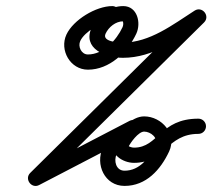

<svg xmlns="http://www.w3.org/2000/svg" viewBox="-20 -586 698 631"><path d="M349 -566C349 -566 349 -566 349 -566C295.4 -566 220.9 -520.7 198.4 -472.6C174.6 -421.4 210.8 -357 269 -357C339.9 -357 399.6 -414.6 428 -475.4C444.4 -510.5 431.6 -566 385 -566C340.7 -566 300 -535.9 281.7 -496.6C248.6 -425.6 328.4 -396 383.9 -396C483.7 -396 566.2 -457.4 646.5 -509C659.1 -517 656.6 -532 648.3 -542.3C640.1 -552.6 626 -558.3 615.4 -547.8C436.8 -371.1 258.1 -194.4 79.4 -17.8C69.3 -7.8 70.3 5.4 77 14.6C83.6 23.7 96 28.7 108.5 22.2C215.2 -33.3 321.9 -88.8 428.7 -144.3C442.2 -151.4 441.7 -166.5 434.7 -177.6C427.8 -188.7 414.3 -195.7 402.1 -186.5C369.6 -162.1 335.8 -138.8 318 -100.6C292.3 -45.6 323.9 25 389.3 25C460.5 25 507.8 -28.3 535.9 -88.4C562.4 -145.3 511.8 -203.5 453.7 -203.5C412.2 -203.5 372.4 -158.1 356.1 -123.1C336.1 -80.2 383.1 -50.8 420.4 -50.8C521.4 -50.8 528.5 -146.1 632 -146C645.8 -146 657 -157.2 657 -171C657 -184.8 645.8 -196 632 -196C504.9 -196.1 501.2 -100.8 420.4 -100.8C414.2 -100.8 405.2 -103.3 400.5 -107.4C400.2 -107.7 400.3 -107.7 400.5 -107.4C401.1 -106.3 401.4 -105.2 401.5 -103.9C401.8 -100.3 401.1 -101.2 401.4 -101.9C408.6 -117.3 434.8 -153.5 453.7 -153.5C475.1 -153.5 501.4 -132.7 490.6 -109.6C471.2 -68.1 439.7 -25 389.3 -25C360.9 -25 353.2 -57.8 363.3 -79.4C377.1 -109 406.8 -127.5 432.1 -146.5C444.4 -155.7 444.5 -169.8 438.2 -179.8C431.9 -189.8 419.2 -195.7 405.6 -188.7C298.9 -133.2 192.2 -77.7 85.5 -22.2C72.9 -15.6 75.1 -0.7 83 10.2C90.9 21 104.5 27.7 114.6 17.8C293.2 -158.9 471.9 -335.6 650.6 -512.2C661.2 -522.7 659.7 -536.5 652.4 -545.6C645.1 -554.6 632.1 -559.1 619.5 -551C548.3 -505.3 472.1 -446 383.9 -446C369.6 -446 314.5 -448.6 327 -475.4C337.1 -497.2 360.2 -516 385 -516C385 -516 385 -516 385 -516C383.8 -516.2 382.7 -517.6 383.4 -516.3C386.2 -510.7 385.2 -502.1 382.7 -496.6C362.8 -453.9 319.7 -407 269 -407C247.1 -407 235.3 -433.3 243.8 -451.4C258 -482.1 315.1 -516 349 -516C362.8 -516 374 -527.1 374 -541C374 -554.8 362.8 -566 349 -566Z"/></svg>

Font: FRB American Cursive Guidelines Arrows Semibold
Style: Italic
Weight: 600
Italic angle: -25°
Version: Version 2.0;Modular Font Editor K font №1